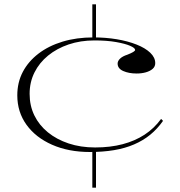

<svg xmlns="http://www.w3.org/2000/svg" viewBox="-20 -728 834 888"><path d="M407 -708H424V-546H407ZM407 -36H424V140H407ZM396 -25Q297 -25 221 -58.5Q145 -92 102.5 -151Q60 -210 60 -287Q60 -347 85.5 -395.5Q111 -444 158 -480Q205 -516 269.5 -535.5Q334 -555 412 -555Q469 -555 520 -546.5Q571 -538 611.5 -522Q652 -506 675 -484Q698 -462 698 -436Q698 -420 686 -409.5Q674 -399 654.5 -393.5Q635 -388 612 -388Q576 -388 550 -399.5Q524 -411 524 -434Q524 -446 535.5 -457Q547 -468 569 -475Q605 -489 605 -497Q605 -506 582 -516Q559 -526 517 -533.5Q475 -541 417 -541Q352 -541 297.5 -522.5Q243 -504 202.5 -471Q162 -438 139.5 -393Q117 -348 117 -294Q117 -239 139 -194Q161 -149 201.5 -116Q242 -83 297.5 -64.5Q353 -46 420 -46Q490 -46 547 -61Q604 -76 648.5 -105Q693 -134 725 -178L734 -169Q708 -132 675 -105Q642 -78 600 -60Q558 -42 507 -33.5Q456 -25 396 -25Z"/></svg>

Font: Kalnia SemiExpanded ExtraLight
Style: Regular
Weight: 250
Width: 6
Designer: Frida Medrano
Foundry: Frida Medrano
Version: Version 1.105